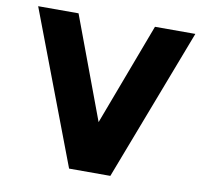

<svg xmlns="http://www.w3.org/2000/svg" viewBox="-78 -786 928 871"><g transform="rotate(10 386.0 -350.5)"><path d="M566.9 -701.2H752.9L484.9 0H294.9L28.8 -701.2H214.8L390.1 -231Z"/></g></svg>

Font: Montserrat-Arabic
Style: Bold
Weight: 700
Designer: Mohamed Gaber
Foundry: Kief Type Foundry
Version: Version 5.008;PS 005.008;hotconv 1.0.88;makeotf.lib2.5.64775